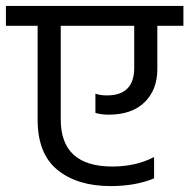

<svg xmlns="http://www.w3.org/2000/svg" viewBox="-42 -662 639 648"><path d="M577 -642V-575H489V-429Q489 -359 446 -317Q403 -275 325 -275Q300 -275 280 -281V-346Q295 -340 319 -340Q411 -340 411 -433V-575H163V-259Q163 -100 337 -100Q417 -100 478 -132V-60Q416 -34 331 -34Q219 -34 152 -88.5Q85 -143 85 -258V-575H-22V-642Z"/></svg>

Font: Hind
Style: Regular
Weight: 400
Designer: Manushi Parikh, Satya Rajpurohit
Foundry: Indian Type Foundry
Version: Version 2.000;PS 1.0;hotconv 1.0.79;makeotf.lib2.5.61930